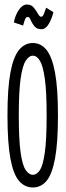

<svg xmlns="http://www.w3.org/2000/svg" viewBox="-20 -817 290 848"><path d="M125 11Q89 11 64 -18Q39 -47 26 -116.5Q13 -186 13 -308Q13 -427 26 -496.5Q39 -566 64 -596.5Q89 -627 125 -627Q161 -627 185.5 -596.5Q210 -566 223 -496.5Q236 -427 236 -308Q236 -186 223 -116.5Q210 -47 185.5 -18Q161 11 125 11ZM125 -45Q143 -45 156.5 -66Q170 -87 178 -143.5Q186 -200 186 -308Q186 -412 178 -469Q170 -526 156.5 -548.5Q143 -571 125 -571Q108 -571 93.5 -548.5Q79 -526 71 -469Q63 -412 63 -308Q63 -200 71 -143.5Q79 -87 93.5 -66Q108 -45 125 -45ZM184 -783 216 -763Q209 -735 195.5 -711.5Q182 -688 163 -688Q142 -688 131.5 -701.5Q121 -715 115.5 -728.5Q110 -742 103 -742Q95 -742 91 -732.5Q87 -723 82 -704L41 -718Q48 -752 64 -774.5Q80 -797 99 -797Q118 -797 129 -783.5Q140 -770 147.5 -756.5Q155 -743 161 -743Q169 -743 173 -753.5Q177 -764 184 -783Z"/></svg>

Font: Inconsolata UltraCondensed
Style: Regular
Weight: 400
Width: 1
Monospace: yes
Designer: Raph Levien, Cyreal, Brenton Simpson
Foundry: Raph Levien, Cyreal, Google
Version: Version 3.000; ttfautohint (v1.8.2.53-6de2)